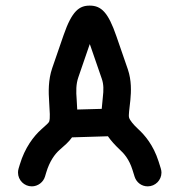

<svg xmlns="http://www.w3.org/2000/svg" viewBox="-20 -661 642 681"><path d="M139.6 -34.7 144 -49.3C155.8 -88.9 174.3 -114.3 191.4 -129.4C207.5 -143.6 224.1 -157.2 235.4 -173.8L362.8 -177.7C373.5 -162.1 388.2 -146 403.8 -131.3C419.9 -116.7 438 -96.2 449.7 -59.1L457.5 -34.2C463.9 -14.2 481.9 0 503.9 0C530.8 0 552.7 -22 552.7 -48.8C552.7 -53.7 551.8 -58.6 550.3 -63.5L542.5 -88.4C523.9 -147 492.7 -182.6 469.7 -203.6C453.1 -218.8 440.4 -234.9 438 -243.2C435.1 -252.9 439 -271 442.4 -306.2C445.3 -336.4 446.8 -375.5 433.6 -414.6L392.6 -533.2C363.8 -616.7 339.4 -641.1 298.3 -641.1C261.2 -641.1 235.4 -622.6 205.6 -536.6L165 -418.9C150.9 -377.4 151.9 -334.5 154.3 -300.3C156.2 -265.1 158.7 -242.2 154.3 -229.5C152.8 -225.6 143.1 -216.8 127 -202.6C99.1 -177.7 67.9 -136.7 50.3 -77.6L45.9 -63C44.4 -58.1 43.9 -53.7 43.9 -48.8C43.9 -22 65.9 0 92.8 0C114.7 0 133.8 -15.1 139.6 -34.7ZM252 -307.1C249.5 -337.4 249.5 -362.8 257.8 -386.7L298.3 -504.4V-504.9L299.8 -501L340.8 -382.3C348.1 -361.8 347.7 -341.3 344.7 -315.9L340.8 -274.9L253.9 -272.5Z"/></svg>

Font: Velvelyne Book
Style: Bold
Weight: 700
Designer: Manon Van der Borght et Mariel Nils
Foundry: Velvetyne
Version: Version 1.070;Glyphs 3.3.1 (3343)